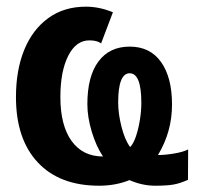

<svg xmlns="http://www.w3.org/2000/svg" viewBox="-20 -558 618 587"><path d="M554.7 -8.3Q530.3 2.9 509.8 6.3Q489.3 9.8 455.1 9.8Q414.6 9.8 376 -7.3Q333 9.8 283.2 9.8Q162.1 9.8 95.5 -61.5Q28.8 -132.8 28.8 -261.2Q28.8 -343.8 54.2 -405.8Q79.6 -467.8 127.7 -502.7Q175.8 -537.6 242.7 -537.6Q283.7 -537.6 325.2 -520.5L289.1 -425.3Q276.9 -434.6 253.4 -434.6Q212.4 -434.6 188.5 -387.2Q164.6 -339.8 164.6 -261.2Q164.6 -174.8 198.7 -127.2Q232.9 -79.6 294.9 -79.6Q273.9 -110.8 260.5 -155.5Q247.1 -200.2 247.1 -239.3Q247.1 -324.7 281 -370.1Q314.9 -415.5 376.5 -415.5Q439 -415.5 472.4 -368.4Q505.9 -321.3 505.9 -238.3Q505.9 -154.8 462.9 -84Q484.4 -84 512.2 -88.6Q540 -93.3 555.2 -101.1ZM412.1 -243.7Q412.1 -334 376.5 -334Q341.3 -334 341.3 -244.6Q341.3 -210 351.6 -169.9Q361.8 -129.9 377.9 -108.4Q388.2 -119.1 395.8 -141.6Q403.3 -164.1 407.7 -191.4Q412.1 -218.8 412.1 -243.7Z"/></svg>

Font: Arimo
Style: Bold
Weight: 700
Designer: Steve Matteson
Foundry: Monotype Imaging Inc.
Version: Version 1.33